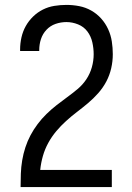

<svg xmlns="http://www.w3.org/2000/svg" viewBox="-20 -763 540 783"><path d="M64 0V-1Q64 -28 65 -55Q66 -82 70.5 -109Q75 -136 83.5 -162Q92 -188 104.5 -211.5Q117 -235 133.5 -257Q150 -279 169.5 -298Q189 -317 210 -333.5Q231 -350 253 -366Q275 -382 296 -399.5Q317 -417 332 -439.5Q347 -462 354.5 -488.5Q362 -515 362 -542Q362 -566 356.5 -590.5Q351 -615 336.5 -634.5Q322 -654 298.5 -663.5Q275 -673 251 -673Q228 -673 206.5 -665.5Q185 -658 169.5 -641.5Q154 -625 147 -603.5Q140 -582 140 -559V-555H62V-561Q62 -586 67.5 -610.5Q73 -635 85 -656.5Q97 -678 115 -695.5Q133 -713 155 -724Q177 -735 201.5 -739Q226 -743 251 -743Q277 -743 303 -738Q329 -733 352 -720Q375 -707 392.5 -687.5Q410 -668 421 -644Q432 -620 436 -594Q440 -568 440 -542Q440 -513 433.5 -484.5Q427 -456 413.5 -430.5Q400 -405 380.5 -383Q361 -361 339 -342.5Q317 -324 294 -306.5Q271 -289 249.5 -269.5Q228 -250 209.5 -228Q191 -206 177 -180.5Q163 -155 155 -127Q147 -99 144 -70H436V0Z"/></svg>

Font: Iosevka MaddieWtf
Style: Regular
Weight: 400
Monospace: yes
Designer: Belleve Invis
Foundry: Belleve Invis
Version: Version 31.3.0; ttfautohint (v1.8.3)